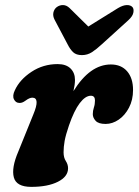

<svg xmlns="http://www.w3.org/2000/svg" viewBox="-20 -718 541 749"><path d="M55.5 -316.5Q41.5 -316.5 34.5 -330.5Q27.5 -344.5 38 -366Q57 -407.5 102.8 -437.8Q148.5 -468 205 -468Q237.5 -468 255 -451Q272.5 -434 272.5 -406Q272.5 -388.5 266.5 -362.5Q331 -466.5 412.5 -466.5Q453 -466.5 476 -439.8Q499 -413 499 -367Q499 -328 483.2 -298Q467.5 -268 443 -251.2Q418.5 -234.5 392 -234.5Q364 -234.5 353 -246.8Q342 -259 342 -272.5Q342 -286 346.2 -298.5Q350.5 -311 350.5 -326Q350.5 -344.5 334.5 -344.5Q313 -344.5 291 -315.5Q269 -286.5 249 -228.5Q236.5 -192 232.2 -168.5Q228 -145 228 -124Q228 -103 236.8 -89.8Q245.5 -76.5 245.5 -61.5Q245.5 -29 206 -9Q166.5 11 102 11Q44 11 34 -26Q24 -63 51.5 -127L110 -271.5Q137.5 -337 106 -337Q95 -337 79 -325Q66 -315.5 55.5 -316.5ZM377.5 -545.5Q356.5 -526 338.8 -514.5Q321 -503 299.5 -503Q277.5 -503 265.5 -514.2Q253.5 -525.5 243.5 -545.5L193 -641Q185.5 -655.5 188.2 -668.8Q191 -682 201 -690Q212.5 -698.5 226 -698.2Q239.5 -698 251.5 -686.5L324.5 -614.5L440.5 -686.5Q460 -698 474.8 -698.2Q489.5 -698.5 497 -690Q503 -682.5 500.2 -668.5Q497.5 -654.5 480.5 -639Z"/></svg>

Font: Fraunces 72pt SuperSoft
Style: Bold Italic
Weight: 700
Italic angle: -16°
Version: Version 1.000;[0bf87f6ff]